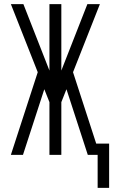

<svg xmlns="http://www.w3.org/2000/svg" viewBox="-20 -755 552 936"><path d="M456 161V0H408L304 -320L279 -257V0H221V-257L196 -320L92 0H33L164 -403L33 -735H94L221 -411V-735H279V-411L406 -735H467L336 -403L449 -55H512V161Z"/></svg>

Font: Iosevka Fixed SS04 Light
Style: Regular
Weight: 300
Monospace: yes
Designer: Belleve Invis
Foundry: Belleve Invis
Version: Version 32.5.0